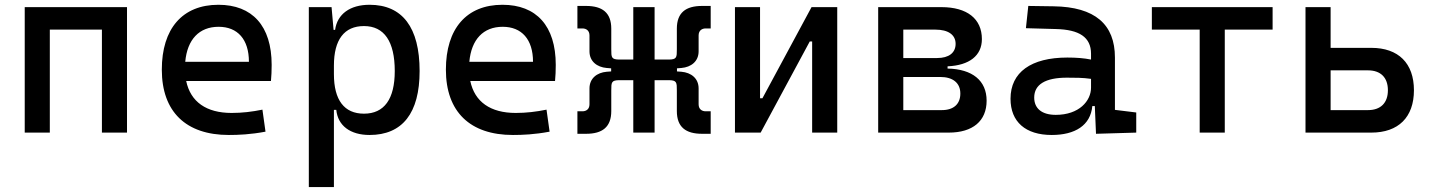

<svg xmlns="http://www.w3.org/2000/svg" viewBox="-20 -547 5899 792"><path d="M400.4 0H503.9V-517.6H82V0H185.5V-424.8H400.4Z M923.8 9.8C962.9 9.8 1013.7 7.8 1075.2 -3.9L1062.5 -94.7C1019.5 -85.9 978.5 -81.1 935.5 -81.1C831.5 -81.1 766.1 -126.5 748 -212.9H1097.7C1099.6 -233.4 1100.6 -254.9 1100.6 -279.3C1100.6 -440.4 1020.5 -527.3 880.9 -527.3C732.4 -527.3 647.5 -428.7 647.5 -259.8C647.5 -85.9 747.1 9.8 923.8 9.8ZM744.1 -292C752.4 -384.3 801.8 -436.5 881.8 -436.5C960 -436.5 1006.8 -384.8 1006.8 -292Z M1253.9 224.6H1357.4V-93.8H1367.2C1373.5 -28.8 1424.8 9.8 1504.4 9.8C1640.1 9.8 1710.9 -80.6 1710.9 -253.9C1710.9 -433.6 1640.1 -527.3 1504.4 -527.3C1423.8 -527.3 1371.1 -488.8 1362.3 -423.8H1356L1347.7 -517.6H1253.9ZM1357.4 -241.2V-276.4C1357.4 -383.3 1399.9 -439.5 1481.4 -439.5C1564.9 -439.5 1608.4 -376 1608.4 -253.9C1608.4 -138.2 1564.9 -78.1 1481.4 -78.1C1399.9 -78.1 1357.4 -134.3 1357.4 -241.2Z M2095.7 9.8C2134.8 9.8 2185.5 7.8 2247.1 -3.9L2234.4 -94.7C2191.4 -85.9 2150.4 -81.1 2107.4 -81.1C2003.4 -81.1 1938 -126.5 1919.9 -212.9H2269.5C2271.5 -233.4 2272.5 -254.9 2272.5 -279.3C2272.5 -440.4 2192.4 -527.3 2052.7 -527.3C1904.3 -527.3 1819.3 -428.7 1819.3 -259.8C1819.3 -85.9 1918.9 9.8 2095.7 9.8ZM1916 -292C1924.3 -384.3 1973.6 -436.5 2053.7 -436.5C2131.8 -436.5 2178.7 -384.8 2178.7 -292Z M2361.8 4.9H2397.5C2464.8 4.9 2501.5 -22.9 2501.5 -88.9V-171.9C2501.5 -172.4 2501.5 -172.9 2501.5 -173.3C2501.5 -207.5 2501.5 -216.3 2536.1 -216.3H2592.3V0H2680.2V-216.3H2737.3C2772 -216.3 2772 -207.5 2772 -173.3C2772 -172.9 2772 -172.4 2772 -171.9V-88.9C2772 -22.9 2808.6 4.9 2876 4.9H2911.6V-87.9H2890.6C2876 -87.9 2861.8 -96.2 2861.8 -116.7V-182.1C2861.8 -224.1 2830.6 -247.6 2791 -251L2772.5 -252.4V-265.1L2791 -266.6C2830.6 -270 2861.8 -293.5 2861.8 -335.4V-400.9C2861.8 -421.4 2876 -429.7 2890.6 -429.7H2911.6V-522.5H2876C2808.6 -522.5 2772 -494.6 2772 -428.7V-345.7C2772 -345.2 2772 -344.7 2772 -344.2C2772 -310.1 2772 -301.3 2737.3 -301.3H2680.2V-517.6H2592.3V-301.3H2536.1C2501.5 -301.3 2501.5 -310.1 2501.5 -344.2C2501.5 -344.7 2501.5 -345.2 2501.5 -345.7V-428.7C2501.5 -494.6 2464.8 -522.5 2397.5 -522.5H2361.8V-429.7H2382.8C2397.5 -429.7 2411.6 -421.4 2411.6 -400.9V-335.4C2411.6 -293.5 2442.9 -270 2482.4 -266.6L2501 -265.1V-252.4L2482.4 -251C2442.9 -247.6 2411.6 -224.1 2411.6 -182.1V-116.7C2411.6 -96.2 2397.5 -87.9 2382.8 -87.9H2361.8Z M3011.7 0H3117.7L3320.3 -376H3330.1V0H3433.6V-517.6H3327.6L3125 -141.6H3115.2V-517.6H3011.7Z M3602.5 0H3893.6C3992.7 0 4049.8 -47.9 4049.8 -131.8C4049.8 -214.4 3991.2 -262.2 3888.7 -264.2V-273.4C3978.5 -277.3 4030.3 -317.4 4030.3 -385.7C4030.3 -469.7 3969.2 -517.6 3863.3 -517.6H3602.5ZM3706.1 -92.8V-229.5H3858.4C3911.1 -229.5 3941.4 -204.6 3941.4 -161.1C3941.4 -117.7 3913.6 -92.8 3865.2 -92.8ZM3706.1 -307.6V-424.8H3838.9C3891.6 -424.8 3921.9 -403.3 3921.9 -366.2C3921.9 -329.1 3894 -307.6 3845.7 -307.6Z M4501 4.9 4667 0V-83L4579.1 -93.8V-309.6C4579.1 -446.3 4497.1 -518.6 4326.2 -521L4221.7 -522.5L4211.9 -430.7L4335.9 -427.2C4431.6 -424.8 4480.5 -394 4480.5 -325.2V-301.3C4452.1 -307.1 4419.9 -309.6 4382.8 -309.6C4233.4 -309.6 4148.4 -249 4148.4 -139.6C4148.4 -44.4 4210.4 9.8 4318.4 9.8C4414.6 9.8 4478.5 -29.8 4485.8 -109.4H4496.1ZM4480.5 -221.7V-185.5C4480.5 -130.9 4431.6 -73.2 4335 -73.2C4278.3 -73.2 4246.1 -99.1 4246.1 -144.5C4246.1 -198.7 4292.5 -226.6 4380.9 -226.6C4414.6 -226.6 4447.3 -226.6 4480.5 -221.7Z M4928.7 0H5032.2V-424.8H5229.5V-517.6H4731.4V-424.8H4928.7Z M5365.2 0H5636.7C5748.5 0 5812.5 -63.5 5812.5 -174.8C5812.5 -286.1 5748.5 -349.6 5636.7 -349.6H5468.8V-517.6H5365.2ZM5468.8 -92.8V-256.8H5623C5675.3 -256.8 5705.1 -227.1 5705.1 -174.8C5705.1 -122.6 5675.3 -92.8 5623 -92.8Z"/></svg>

Font: Cascadia Mono NF
Style: Regular
Weight: 400
Monospace: yes
Designer: Aaron Bell
Foundry: Saja Typeworks
Version: Version 2404.023